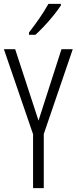

<svg xmlns="http://www.w3.org/2000/svg" viewBox="-20 -967 394 987"><path d="M178 -347 296 -714H354L205 -278V0H150V-277L0 -714H58ZM293 -939Q278 -916 255 -887.5Q232 -859 207 -832.5Q182 -806 162 -788H129V-800Q160 -840 184 -875Q208 -910 229 -947H293Z"/></svg>

Font: Noto Sans Myanmar ExtraCondensed Light
Style: Regular
Weight: 300
Width: 2
Designer: Monotype Design Team
Foundry: Monotype Imaging Inc.
Version: Version 2.107; ttfautohint (v1.8.4.7-5d5b)